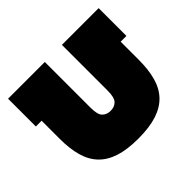

<svg xmlns="http://www.w3.org/2000/svg" viewBox="-175 -974 1271 1271"><g transform="rotate(-45 460.0 -338.5)"><path d="M460 60Q356 60 285.5 37Q215 14 171.5 -32Q128 -78 109 -147Q90 -216 90 -307V-477H36V-737H380V-307Q380 -244 402 -222Q424 -200 460 -200Q496 -200 518 -222Q540 -244 540 -307V-737H884V-477H830V-307Q830 -216 811 -147Q792 -78 748.5 -32Q705 14 634 37Q563 60 460 60Z"/></g></svg>

Font: ChangwonDangamAsac Bold
Style: Regular
Weight: 700
Designer: Choi Chi-young, Lee Youngbeen, Kim Jungjin, Yoon Jihee, Han Dohee
Foundry: YoonDesign Inc.
Version: Version 1.010;Build 20210623